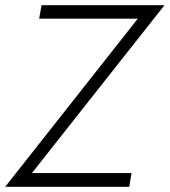

<svg xmlns="http://www.w3.org/2000/svg" viewBox="-32 -720 654 740"><path d="M119 -648H499L-12 0H466L475 -53H91L602 -700H128Z"/></svg>

Font: Jost Light
Style: Italic
Weight: 300
Italic angle: -5°
Version: Version 3.710